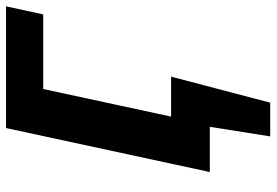

<svg xmlns="http://www.w3.org/2000/svg" viewBox="-156 -542 893 620"><g transform="rotate(-90 290.0 -231.5)"><path d="M189 0 216 -125H354L263 0ZM160 195 211 -125H353L269 195ZM45 0 187 -658H339L197 0ZM235 -538 261 -658H580L554 -538Z"/></g></svg>

Font: Ysabeau Infant ExtraBold
Style: Italic
Weight: 800
Italic angle: -12°
Designer: Christian Thalmann (Catharsis Fonts)
Version: Version 2.001;gftools[0.9.30]; featfreeze: ss01,ss02,lnum